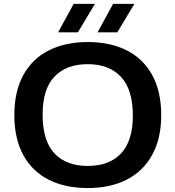

<svg xmlns="http://www.w3.org/2000/svg" viewBox="-20 -968 912 998"><path d="M54.5 -370Q54.5 -492.5 101.2 -577.8Q148 -663 233.8 -706.2Q319.5 -749.5 436 -749.5Q553 -749.5 639 -706Q725 -662.5 771.5 -577.2Q818 -492 818 -370Q818 -248 771 -162.8Q724 -77.5 638.2 -34Q552.5 9.5 436 9.5Q319 9.5 233.2 -33.8Q147.5 -77 101 -162.2Q54.5 -247.5 54.5 -370ZM670.5 -367Q670.5 -502.5 608.8 -568.5Q547 -634.5 436 -634.5Q325 -634.5 263.2 -569.8Q201.5 -505 201.5 -373Q201.5 -236.5 262.8 -171Q324 -105.5 436 -105.5Q548 -105.5 609.2 -170.5Q670.5 -235.5 670.5 -367ZM282 -800 363 -948H473.5L385 -800ZM487 -800 568 -948H678.5L590 -800Z"/></svg>

Font: Encode Sans Expanded SemiBold
Style: Regular
Weight: 600
Width: 7
Designer: Multiple Designers
Foundry: Impallari Type
Version: Version 2.000